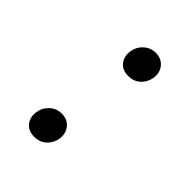

<svg xmlns="http://www.w3.org/2000/svg" viewBox="-127 -440 507 507"><g transform="rotate(45 126.5 -187.0)"><path d="M150 -284Q127 -284 115.5 -299Q104 -314 108 -336Q111 -354 125 -366.5Q139 -379 158 -379Q180 -379 192 -363.5Q204 -348 200 -326Q196 -307 182.5 -295.5Q169 -284 150 -284ZM88 5Q65 5 53.5 -10Q42 -25 46 -47Q49 -65 63 -77.5Q77 -90 96 -90Q118 -90 130 -74.5Q142 -59 138 -37Q134 -18 120.5 -6.5Q107 5 88 5Z"/></g></svg>

Font: EauTest
Style: Italic
Weight: 400
Italic angle: -12°
Designer: Christian Thalmann (Catharsis Fonts)
Version: Version 0.001;PS 000.001;hotconv 1.0.88;makeotf.lib2.5.64775